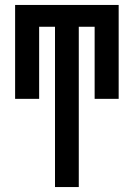

<svg xmlns="http://www.w3.org/2000/svg" viewBox="-20 -540 540 775"><path d="M202 215V-432H138V-141H41V-520H459V-141H362V-432H298V215Z"/></svg>

Font: Iosevka Curly Slab Semibold
Style: Regular
Weight: 600
Monospace: yes
Designer: Belleve Invis
Foundry: Belleve Invis
Version: Version 22.1.2; ttfautohint (v1.8.4)